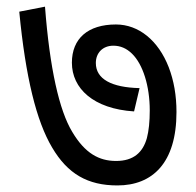

<svg xmlns="http://www.w3.org/2000/svg" viewBox="-20 -608 591 579"><path d="M38.1 -572.8C57.1 -375 89.8 -242.7 137.2 -163.1C184.1 -83.5 244.6 -48.8 334 -48.8C439.5 -48.8 512.2 -116.2 512.2 -270C512.2 -319.8 504.4 -364.7 488.8 -405.3C457.5 -485.8 398.4 -534.2 329.6 -534.2C245.1 -534.2 196.8 -491.7 196.8 -418.9C196.8 -341.3 261.7 -279.8 384.3 -272L400.9 -342.3C316.4 -344.2 269 -369.6 269 -418C269 -448.7 290 -470.2 321.8 -470.2C342.8 -470.2 361.3 -462.4 377.9 -446.3C411.1 -414.1 431.6 -348.6 431.6 -274.9C431.6 -241.2 428.7 -213.4 422.9 -191.4C410.6 -147.9 382.3 -122.6 330.1 -122.6C278.8 -122.6 236.3 -145.5 197.8 -210.4C158.7 -274.9 129.9 -401.9 115.7 -587.9Z"/></svg>

Font: Noto Reveo Sans
Style: Regular
Weight: 400
Designer: Monotype Design team
Foundry: Monotype Imaging Inc.
Version: Version 1.04